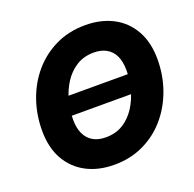

<svg xmlns="http://www.w3.org/2000/svg" viewBox="-130 -872 1029 1017"><g transform="rotate(-20 384.0 -364.0)"><path d="M643.6 -416.5 628.9 -311H169.9L185.1 -416.5ZM346.7 10.3Q258.3 10.3 190.9 -24.9Q123.5 -60.1 85.4 -127.2Q47.4 -194.3 47.4 -290Q47.4 -379.9 75.7 -460.7Q104 -541.5 157.5 -603.8Q210.9 -666 285.6 -701.9Q360.4 -737.8 452.6 -737.8Q540.5 -737.8 607.7 -702.9Q674.8 -668 713.1 -600.8Q751.5 -533.7 751.5 -437.5Q751.5 -347.2 722.7 -266.4Q693.8 -185.5 640.6 -123.3Q587.4 -61 512.9 -25.4Q438.5 10.3 346.7 10.3ZM354 -141.6Q410.6 -141.6 452.4 -168Q494.1 -194.3 522 -238.3Q549.8 -282.2 563.5 -334.5Q577.1 -386.7 577.1 -438Q577.1 -486.8 561.8 -519.5Q546.4 -552.2 516.8 -569.1Q487.3 -585.9 445.3 -585.9Q389.2 -585.9 346.9 -559.3Q304.7 -532.7 276.9 -489Q249 -445.3 235.4 -393.1Q221.7 -340.8 221.7 -289.6Q221.7 -241.2 237.3 -208.3Q252.9 -175.3 282.5 -158.4Q312 -141.6 354 -141.6Z"/></g></svg>

Font: Inter 18pt ExtraBold
Style: Italic
Weight: 800
Italic angle: -9.3988°
Designer: Rasmus Andersson
Foundry: rsms
Version: Version 4.001;git-66647c0bb